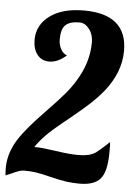

<svg xmlns="http://www.w3.org/2000/svg" viewBox="-65 -791 611 844"><g transform="rotate(5 240.5 -369.0)"><path d="M246 -269Q177 -214 149.5 -185.5Q122 -157 106 -132H111Q126 -132 143 -130.5Q160 -129 195 -124Q236 -118 258.5 -116Q281 -114 302 -114Q326 -114 344 -118Q362 -122 378 -132Q383 -136 398 -148.5Q413 -161 436 -183Q437 -175 437 -165.5Q437 -156 437 -139Q437 -53 410 -21Q383 11 318 11Q289 11 262 7.5Q235 4 190 -7Q147 -18 122 -21.5Q97 -25 70 -25Q62 -25 50 -21.5Q38 -18 13 -6Q3 -2 -1.5 0Q-6 2 -9 3Q-10 -3 -10.5 -9.5Q-11 -16 -11 -30Q-11 -85 18 -139.5Q47 -194 142 -292Q196 -348 221 -377.5Q246 -407 263 -435Q291 -479 304.5 -523Q318 -567 318 -613Q318 -647 299.5 -671Q281 -695 257 -695Q214 -695 195 -677Q176 -659 176 -614Q176 -590 186.5 -570.5Q197 -551 214 -546Q195 -529 176 -520.5Q157 -512 138 -512Q105 -512 85.5 -536.5Q66 -561 66 -602Q66 -667 121 -708Q176 -749 272 -749Q367 -749 414.5 -708.5Q462 -668 462 -588Q462 -540 444.5 -494.5Q427 -449 392 -405Q370 -378 340 -349.5Q310 -321 246 -269Z"/></g></svg>

Font: Galada
Style: Regular
Weight: 400
Designer: Latin by Pablo Impallari, Bengali by Jeremie Hornus, Yoann Minet, and Juan Bruce
Foundry: black foundry
Version: Version 1.261;PS 1.261;hotconv 1.0.86;makeotf.lib2.5.63406